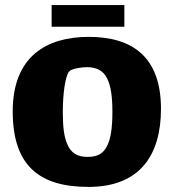

<svg xmlns="http://www.w3.org/2000/svg" viewBox="-20 -722 683 755"><path d="M183 -617H469V-702H183ZM328 13C531 13 613 -113 613 -294C613 -497 502 -577 329 -577C164 -577 30 -501 30 -284C30 -70 135 13 328 13ZM324 -105C286 -105 258 -119 243 -159C232 -186 227 -222 227 -282C227 -351 236 -422 252 -441C261 -452 300 -458 324 -458C361 -457 386 -444 401 -414C416 -385 422 -342 422 -282C422 -217 415 -175 401 -148C385 -115 359 -105 324 -105Z"/></svg>

Font: FilmFarsi Display
Style: Regular
Weight: 400
Designer: Borna Izadpanah
Foundry: Borna Izadpanah
Version: Version 1.000;PS 001.000;hotconv 1.0.88;makeotf.lib2.5.64775